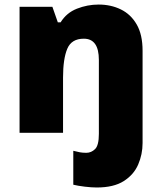

<svg xmlns="http://www.w3.org/2000/svg" viewBox="-20 -583 710 843"><path d="M404.8 240.2Q382.3 240.2 352.1 236.6Q321.8 232.9 301.8 228V79.1Q318.8 83.5 331.1 85.7Q343.3 87.9 358.9 87.9Q380.9 87.9 397.5 71.5Q414.1 55.2 414.1 4.9V-319.8Q414.1 -413.1 348.1 -413.1Q293.9 -413.1 275.4 -368.9Q256.8 -324.7 256.8 -242.2V0H65.9V-553.2H210L233.9 -484.9H246.1Q272 -526.9 317.9 -544.9Q363.8 -563 413.1 -563Q466.8 -563 510.5 -541.7Q554.2 -520.5 580.1 -475.8Q606 -431.2 606 -359.9V44.9Q606 94.7 586.7 139.4Q567.4 184.1 523.2 212.2Q479 240.2 404.8 240.2Z"/></svg>

Font: Open Sans ExtraBold
Style: Regular
Weight: 800
Designer: Monotype Design Team
Foundry: Monotype Imaging Inc.
Version: Version 3.003; ttfautohint (v1.8.4)